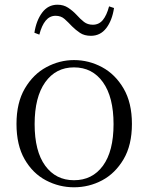

<svg xmlns="http://www.w3.org/2000/svg" viewBox="-20 -781 630 815"><path d="M294 14Q231 14 175 -15.5Q119 -45 84.5 -105Q50 -165 50 -255Q50 -345 85.5 -405.5Q121 -466 177 -496Q233 -526 294 -526Q357 -526 413 -496Q469 -466 504.5 -405.5Q540 -345 540 -255Q540 -165 504.5 -105Q469 -45 413.5 -15.5Q358 14 294 14ZM294 -16Q372 -16 417 -77.5Q462 -139 462 -254Q462 -369 417 -432Q372 -495 294 -495Q217 -495 172 -432Q127 -369 127 -254Q127 -139 172 -77.5Q217 -16 294 -16ZM126 -642Q134 -694 159 -727.5Q184 -761 224 -761Q250 -761 269.5 -748Q289 -735 304 -719Q321 -700 336.5 -688Q352 -676 374 -676Q400 -676 416.5 -696Q433 -716 443 -754L464 -747Q456 -694 431 -661.5Q406 -629 366 -629Q338 -629 319.5 -641.5Q301 -654 286 -669Q270 -686 254.5 -700Q239 -714 216 -714Q191 -714 174 -693.5Q157 -673 147 -634Z"/></svg>

Font: Noto Serif TC ExtraLight Light
Style: Regular
Weight: 300
Version: Version 2.003-H1;hotconv 1.1.1;makeotfexe 2.6.0